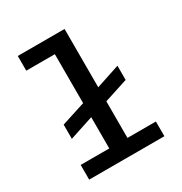

<svg xmlns="http://www.w3.org/2000/svg" viewBox="-172 -868 944 995"><g transform="rotate(-30 300.0 -370.0)"><path d="M75 0H525V-88H355V-307L497 -353V-438L355 -391V-740H75V-652H246V-359L103 -313V-228L246 -275V-88H75Z"/></g></svg>

Font: IBM Mono Medium
Style: Regular
Weight: 500
Monospace: yes
Designer: Mike Abbink, Paul van der Laan, Pieter van Rosmalen
Foundry: Bold Monday
Version: Version 2.3